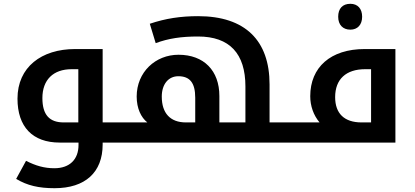

<svg xmlns="http://www.w3.org/2000/svg" viewBox="-20 -750 2185 1010"><path d="M267 240C428 240 520 157 520 10V0H631C634 0 636 -2 636 -5V-102C636 -105 634 -106 631 -106H520V-492H375C198 -492 72 -397 72 -231C72 -83 151 0 294 0H393V13C393 88 347 135 266 135C213 135 168 122 117 96L65 191C123 226 184 240 267 240ZM392 -106H315C240 -106 203 -146 203 -234C203 -330 260 -386 357 -386H392Z M755 -106H621C618 -106 616 -105 616 -102V-5C616 -2 618 0 621 0H1525C1528 0 1530 -2 1530 -5V-102C1530 -105 1528 -106 1525 -106H1398V-306C1398 -537 1270 -665 1022 -665C930 -665 851 -653 768 -625L799 -523C866 -548 934 -558 1022 -558C1188 -558 1271 -468 1271 -295V-106H1134V-245C1134 -378 1053 -462 919 -462C798 -462 699 -371 699 -242C699 -180 722 -132 755 -106ZM958 -106C876 -106 831 -154 831 -242C831 -307 866 -349 918 -349C978 -349 1007 -315 1007 -236V-106Z M1823 -594C1861 -594 1885 -620 1885 -662C1885 -704 1862 -730 1823 -730C1782 -730 1759 -705 1759 -662C1759 -619 1784 -594 1823 -594Z M1515 0H2060V-492H1898C1719 -492 1612 -396 1612 -244C1612 -193 1629 -144 1661 -106H1515C1512 -106 1510 -105 1510 -102V-5C1510 -2 1512 0 1515 0ZM1882 -106C1791 -106 1743 -153 1743 -239C1743 -333 1800 -386 1901 -386H1932V-106Z"/></svg>

Font: Noto Kufi Arabic SemiBold
Style: Regular
Weight: 600
Designer: Monotype Design Team, David Williams, Khaled Hosny
Foundry: Google LLC
Version: Version 2.109